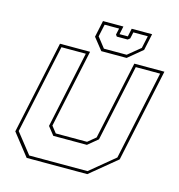

<svg xmlns="http://www.w3.org/2000/svg" viewBox="-103 -781 811 872"><g transform="rotate(15 302.0 -345.0)"><path d="M100.5 0 19.5 -103 112.5 -540H254L175.5 -172L199.5 -141.5H346.5L383.5 -172L462 -540H603.5L510.5 -103L385.5 0ZM109 -13.5H383L498 -108.5L587 -526.5H472.5L396 -166.5L349.5 -128H191.5L161 -166.5L237.5 -526.5H123L34 -108.5ZM302.5 -556 258 -612 274.5 -690H370.5L362.5 -652H401.5L409.5 -690H505.5L489 -612L421.5 -556ZM311 -570H418L476.5 -618L489 -676H421L414.5 -646L404.5 -638H353.5L347.5 -646L354 -676H286L273.5 -618Z"/></g></svg>

Font: Tourney Thin Thin
Style: Italic
Weight: 250
Italic angle: -12°
Version: Version 1.015